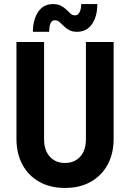

<svg xmlns="http://www.w3.org/2000/svg" viewBox="-20 -929 648 957"><path d="M303.7 7.8Q230.5 7.8 176 -22.7Q121.6 -53.2 91.8 -108.4Q62 -163.6 62 -237.3V-719.7H199.7V-233.9Q199.7 -180.7 228 -148.7Q256.3 -116.7 303.7 -116.7Q351.6 -116.7 379.9 -148.4Q408.2 -180.2 408.2 -233.9V-719.7H546.4V-237.3Q546.4 -163.1 516.4 -108.2Q486.3 -53.2 432.1 -22.7Q377.9 7.8 303.7 7.8ZM144 -770.5Q144 -830.6 170.2 -869.6Q196.3 -908.7 243.7 -908.7Q268.1 -908.7 284.2 -900.1Q300.3 -891.6 311.3 -880.6Q322.3 -869.6 331.8 -861.1Q341.3 -852.5 353 -852.5Q369.1 -852.5 377 -868.9Q384.8 -885.3 384.8 -908.7H464.8Q465.8 -850.1 439.5 -810.3Q413.1 -770.5 363.8 -770.5Q340.3 -770.5 324.7 -779.1Q309.1 -787.6 297.9 -799.1Q286.6 -810.5 276.4 -819.3Q266.1 -828.1 253.9 -828.1Q238.8 -828.1 231.9 -813Q225.1 -797.9 225.1 -770.5Z"/></svg>

Font: Reddit Sans Condensed
Style: Bold
Weight: 700
Designer: Stephen Hutchings
Foundry: Reddit
Version: Version 1.014